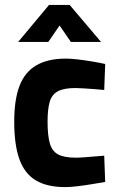

<svg xmlns="http://www.w3.org/2000/svg" viewBox="-20 -751 486 783"><path d="M246 12Q172 12 126 -15.5Q80 -43 59 -102Q38 -161 38 -255Q38 -344 59.5 -400.5Q81 -457 128 -484.5Q175 -512 249 -512Q270 -512 299 -508.5Q328 -505 357.5 -500Q387 -495 409 -490L405 -384Q388 -386 366 -387.5Q344 -389 323 -390.5Q302 -392 288 -392Q240 -392 215.5 -378.5Q191 -365 182.5 -335Q174 -305 174 -255Q174 -199 183 -167Q192 -135 216.5 -121.5Q241 -108 289 -108Q303 -108 323.5 -109.5Q344 -111 366 -113Q388 -115 405 -116L409 -9Q386 -5 355.5 0Q325 5 296 8.5Q267 12 246 12ZM54 -580 180 -731H264L392 -580H269L223 -647L177 -580Z"/></svg>

Font: Titillium Web SemiBold
Style: Regular
Weight: 600
Designer: Mohamed Gaber, Accademia di Belle Arti di Urbino
Foundry: Kief Type Foundry, Accademia di Belle Arti di Urbino
Version: Version 3.000; ttfautohint (v1.8.4)